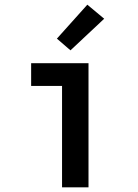

<svg xmlns="http://www.w3.org/2000/svg" viewBox="-20 -800 590 820"><path d="M245 0V-433H113V-530H358V0ZM281 -585 223 -635 353 -780 425 -720Z"/></svg>

Font: Lode Term
Style: Bold
Weight: 700
Monospace: yes
Designer: Belleve Invis
Foundry: Belleve Invis
Version: Version 29.2.0